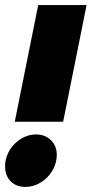

<svg xmlns="http://www.w3.org/2000/svg" viewBox="-34 -719 360 754"><path d="M116 -699H306L214 -241H24ZM-14 -66Q-14 -80 -12 -88Q-3 -132 31.5 -161.5Q66 -191 108 -191Q143 -191 166 -168.5Q189 -146 189 -111Q189 -78 171.5 -48.5Q154 -19 125.5 -2Q97 15 66 15Q29 15 7.5 -7.5Q-14 -30 -14 -66Z"/></svg>

Font: Readiness ExtraBold
Style: Italic
Weight: 800
Italic angle: -12°
Designer: Katatrad Team
Foundry: CadsonDemak
Version: Version 1.00;January 16, 2020;FontCreator 12.0.0.2550 64-bit